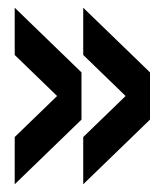

<svg xmlns="http://www.w3.org/2000/svg" viewBox="-20 -562 420 496"><path d="M195 -420V-542L367.5 -375V-253ZM195 -86V-208L367.5 -375V-253ZM18 -420V-542L190.5 -375V-253ZM18 -86V-208L190.5 -375V-253Z"/></svg>

Font: Big Shoulders Text Thin ExtraBold
Style: Regular
Weight: 800
Version: Version 2.002